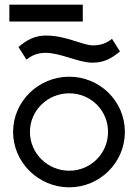

<svg xmlns="http://www.w3.org/2000/svg" viewBox="-20 -790 584 821"><path d="M334 -770H20V-698H334ZM377 -596C333 -596 263 -638 177 -638C126 -638 92 -617 59 -589L93 -535C116 -553 139 -564 175 -564C240 -564 316 -522 375 -522C427 -522 459 -542 493 -570L459 -624C436 -606 413 -596 377 -596ZM108 -226C108 -318 184 -391 276 -391C368 -391 442 -318 442 -226C442 -134 368 -60 276 -60C184 -60 108 -134 108 -226ZM36 -226C36 -95 145 11 276 11C407 11 514 -95 514 -226C514 -357 407 -462 276 -462C145 -462 36 -357 36 -226Z"/></svg>

Font: Charger
Style: Regular
Weight: 400
Designer: Jasper
Foundry: Cannot Into Space Fonts
Version: Version 0.98